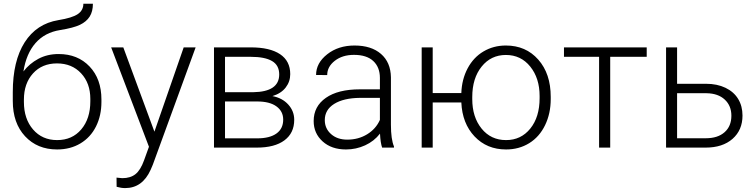

<svg xmlns="http://www.w3.org/2000/svg" viewBox="-20 -778 3983 1012"><path d="M289.1 -493.2Q389.6 -493.2 452.1 -427.5Q514.6 -361.8 514.6 -253.4V-240.7Q514.6 -168.9 486.1 -111.6Q457.5 -54.2 404.1 -22.2Q350.6 9.8 281.2 9.8Q176.8 9.8 112.1 -59.8Q47.4 -129.4 47.4 -245.6V-292.5Q47.4 -456.5 109.9 -554.7Q172.4 -652.8 287.6 -671.9Q360.4 -683.6 389.9 -703.6Q419.4 -723.6 419.4 -758.3H469.7Q469.7 -717.3 452.6 -690.4Q435.5 -663.6 401.4 -647.2Q367.2 -630.9 296.9 -619.6Q216.3 -606.9 167.2 -551Q118.2 -495.1 103.5 -401.4Q134.8 -442.4 181.9 -467.8Q229 -493.2 289.1 -493.2ZM106 -252.9V-240.7Q106 -151.4 154.3 -95.5Q202.6 -39.6 281.2 -39.6Q360.4 -39.6 408.2 -95.9Q456.1 -152.3 456.1 -244.1V-256.8Q456.1 -339.4 407.5 -391.6Q358.9 -443.8 280.3 -443.8Q201.7 -443.8 153.8 -390.9Q106 -337.9 106 -252.9Z M793.9 -84 948.2 -528.3H1011.2L785.6 89.8L773.9 117.2Q730.5 213.4 639.6 213.4Q618.7 213.4 594.7 206.5L594.2 158.2L624.5 161.1Q667.5 161.1 694.1 139.9Q720.7 118.7 739.3 66.9L765.1 -4.4L565.9 -528.3H629.9Z M1107.9 0V-528.3H1301.8Q1402.3 -528.3 1456.1 -492.4Q1509.8 -456.5 1509.8 -387.2Q1509.8 -347.7 1485.8 -316.7Q1461.9 -285.6 1416 -271.5Q1467.8 -261.7 1499.3 -227.1Q1530.8 -192.4 1530.8 -146.5Q1530.8 -76.7 1479.2 -38.3Q1427.7 0 1333.5 0ZM1166 -243.2V-48.8H1335.4Q1401.4 -48.8 1437 -74.2Q1472.7 -99.6 1472.7 -147.5Q1472.7 -191.4 1437 -217.3Q1401.4 -243.2 1335.4 -243.2ZM1166 -292H1314Q1451.7 -293.9 1451.7 -385.7Q1451.7 -434.1 1413.8 -456.3Q1376 -478.5 1301.8 -478.5H1166Z M1994.1 0Q1985.4 -24.9 1982.9 -73.7Q1952.1 -33.7 1904.5 -12Q1856.9 9.8 1803.7 9.8Q1727.5 9.8 1680.4 -32.7Q1633.3 -75.2 1633.3 -140.1Q1633.3 -217.3 1697.5 -262.2Q1761.7 -307.1 1876.5 -307.1H1982.4V-367.2Q1982.4 -423.8 1947.5 -456.3Q1912.6 -488.8 1845.7 -488.8Q1784.7 -488.8 1744.6 -457.5Q1704.6 -426.3 1704.6 -382.3L1646 -382.8Q1646 -445.8 1704.6 -491.9Q1763.2 -538.1 1848.6 -538.1Q1937 -538.1 1988 -493.9Q2039.1 -449.7 2040.5 -370.6V-120.6Q2040.5 -43.9 2056.6 -5.9V0ZM1810.5 -42Q1869.1 -42 1915.3 -70.3Q1961.4 -98.6 1982.4 -146V-262.2H1877.9Q1790.5 -261.2 1741.2 -230.2Q1691.9 -199.2 1691.9 -145Q1691.9 -100.6 1724.9 -71.3Q1757.8 -42 1810.5 -42Z M2260.7 -287.6H2411.6Q2414.1 -359.9 2444.8 -417.7Q2475.6 -475.6 2528.3 -506.8Q2581.1 -538.1 2646.5 -538.1Q2751.5 -538.1 2817.1 -463.9Q2882.8 -389.6 2882.8 -267.6V-255.9Q2882.8 -179.7 2853 -118.2Q2823.2 -56.6 2769.5 -23.4Q2715.8 9.8 2647.5 9.8Q2546.4 9.8 2481.4 -58.8Q2416.5 -127.4 2411.6 -237.8H2260.7V0H2202.6V-528.3H2260.7ZM2469.2 -255.9Q2469.2 -161.1 2518.3 -100.3Q2567.4 -39.6 2647.5 -39.6Q2726.1 -39.6 2775.1 -100.3Q2824.2 -161.1 2824.2 -260.7V-272Q2824.2 -365.7 2774.9 -427Q2725.6 -488.3 2646.5 -488.3Q2567.9 -488.3 2518.6 -427Q2469.2 -365.7 2469.2 -266.6Z M3388.7 -478.5H3196.3V0H3137.7V-478.5H2952.6V-528.3H3388.7Z M3548.8 -336.4H3701.2Q3759.8 -336.4 3804 -315.2Q3848.1 -293.9 3870.8 -256.3Q3893.6 -218.8 3893.6 -168.9Q3893.6 -92.3 3841.1 -46.1Q3788.6 0 3699.2 0H3490.7V-528.3H3548.8ZM3548.8 -286.6V-49.3H3700.2Q3763.2 -49.3 3799.1 -81.1Q3835 -112.8 3835 -168Q3835 -220.7 3800 -253.2Q3765.1 -285.6 3704.6 -286.6Z"/></svg>

Font: SteelSelectRoboto
Style: Regular
Weight: 300
Designer: Google
Version: Version 2.137; 2017